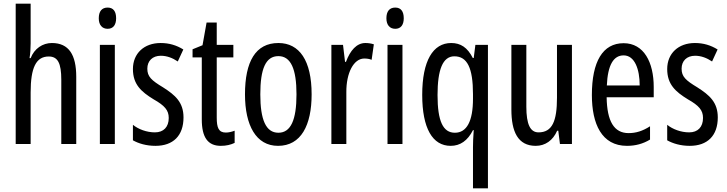

<svg xmlns="http://www.w3.org/2000/svg" viewBox="-20 -780 3940 1040"><path d="M146 -545V-760H65V0H146V-279C146 -413 175 -474 244 -474C293 -474 312 -438 312 -348V0H393V-364C393 -483 353 -547 261 -547C211 -547 166 -517 146 -465H140C144 -489 146 -516 146 -545Z M563 -739C532 -739 515 -719 515 -681C515 -645 533 -624 563 -624C593 -624 609 -645 609 -681C609 -718 594 -739 563 -739ZM602 -537H521V0H602Z M974 -144C974 -226 929 -265 863 -307C800 -345 778 -365 778 -408C778 -450 806 -478 851 -478C884 -478 915 -466 943 -447L973 -512C936 -535 896 -547 850 -547C761 -547 700 -491 700 -406C700 -323 745 -283 812 -242C872 -208 894 -183 894 -141C894 -92 866 -63 819 -63C775 -63 729 -80 700 -104V-20C730 -3 772 10 822 10C918 10 974 -45 974 -144Z M1203 -62C1164 -62 1154 -89 1154 -143V-469H1244V-537H1154V-658H1099L1077 -535L1023 -513V-469H1073V-133C1073 -37 1105 10 1176 10C1206 10 1230 4 1251 -6V-72C1235 -66 1219 -62 1203 -62Z M1668 -269C1668 -452 1602 -547 1488 -547C1364 -547 1307 -446 1307 -269C1307 -101 1367 10 1486 10C1611 10 1668 -102 1668 -269ZM1390 -269C1390 -407 1419 -476 1488 -476C1555 -476 1586 -407 1586 -269C1586 -130 1555 -61 1488 -61C1420 -61 1390 -132 1390 -269Z M1959 -547C1912 -547 1877 -507 1854 -445H1849L1838 -537H1775V0H1856V-280C1855 -385 1896 -463 1953 -463C1968 -463 1981 -461 1993 -456L2005 -540C1989 -545 1974 -547 1959 -547Z M2121 -739C2090 -739 2073 -719 2073 -681C2073 -645 2091 -624 2121 -624C2151 -624 2167 -645 2167 -681C2167 -718 2152 -739 2121 -739ZM2160 -537H2079V0H2160Z M2542 18V240H2623V-537H2555L2546 -466H2541C2512 -523 2475 -547 2424 -547C2326 -547 2267 -452 2267 -266C2267 -85 2323 10 2421 10C2473 10 2513 -18 2542 -75H2546C2543 -35 2542 -4 2542 18ZM2444 -61C2380 -61 2350 -123 2350 -265C2350 -402 2378 -475 2441 -475C2511 -475 2542 -412 2542 -270V-245C2542 -123 2508 -61 2444 -61Z M3078 -537H2997V-251C2997 -123 2971 -63 2897 -63C2852 -63 2831 -107 2831 -202V-537H2750V-187C2750 -67 2785 10 2882 10C2933 10 2975 -19 2998 -72H3004L3013 0H3078Z M3358 -546C3245 -546 3186 -447 3186 -265C3186 -109 3239 10 3376 10C3422 10 3463 -1 3501 -24V-96C3461 -70 3424 -59 3385 -59C3306 -59 3268 -123 3266 -253H3521V-309C3521 -442 3468 -546 3358 -546ZM3358 -480C3418 -480 3445 -405 3445 -317H3267C3272 -428 3303 -480 3358 -480Z M3868 -144C3868 -226 3823 -265 3757 -307C3694 -345 3672 -365 3672 -408C3672 -450 3700 -478 3745 -478C3778 -478 3809 -466 3837 -447L3867 -512C3830 -535 3790 -547 3744 -547C3655 -547 3594 -491 3594 -406C3594 -323 3639 -283 3706 -242C3766 -208 3788 -183 3788 -141C3788 -92 3760 -63 3713 -63C3669 -63 3623 -80 3594 -104V-20C3624 -3 3666 10 3716 10C3812 10 3868 -45 3868 -144Z"/></svg>

Font: Noto Sans Gujarati UI ExtraCondensed
Style: Regular
Weight: 400
Width: 2
Designer: Jelle Bosma - Monotype Design Team, Universal Thirst
Foundry: Monotype Imaging Inc.
Version: Version 2.106